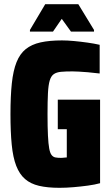

<svg xmlns="http://www.w3.org/2000/svg" viewBox="-20 -889 534 917"><path d="M264 8Q207 8 166.5 -1.5Q126 -11 99.5 -34Q73 -57 57.5 -97Q42 -137 36 -198Q30 -259 30 -344Q30 -430 36.5 -491Q43 -552 59 -592Q75 -632 103 -654.5Q131 -677 173.5 -686.5Q216 -696 276 -696Q302 -696 334 -693Q366 -690 398 -685.5Q430 -681 456 -675V-538Q424 -542 399 -544Q374 -546 356 -547Q338 -548 326 -548Q293 -548 271.5 -546Q250 -544 237 -535Q224 -526 217.5 -504.5Q211 -483 209 -444Q207 -405 207 -344Q207 -281 209 -241.5Q211 -202 215 -180Q219 -158 226.5 -148.5Q234 -139 245 -137Q256 -135 271 -135Q276 -135 281 -135.5Q286 -136 290.5 -136.5Q295 -137 299 -137V-272H256V-413H458V-14Q433 -7 399.5 -2.5Q366 2 331 5Q296 8 264 8ZM123 -738V-746L196 -869H354L429 -746V-738H319L275 -799L233 -738Z"/></svg>

Font: Saira Condensed Black
Style: Regular
Weight: 900
Width: 3
Designer: Hector Gatti with collaboration of the Omnibus-Type team
Foundry: Omnibus-Type
Version: Version 1.101